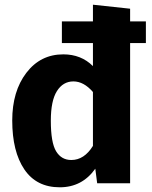

<svg xmlns="http://www.w3.org/2000/svg" viewBox="-20 -779 648 816"><path d="M533 -688H600V-596H533V0H393L385 -62Q329 17 234 17Q135 17 83.5 -59Q32 -135 32 -267Q32 -391 92 -469.5Q152 -548 249 -548Q325 -548 375 -498V-596H243V-688H375V-759L533 -742ZM283 -99Q338 -99 375 -159V-388Q336 -433 292 -433Q248 -433 222 -392Q196 -351 196 -266Q196 -173 218.5 -136Q241 -99 283 -99Z"/></svg>

Font: FiraGO
Style: Bold
Weight: 700
Designer: bBox Type
Foundry: bBox Type GmbH
Version: Version 1.001;PS 001.001;hotconv 1.0.88;makeotf.lib2.5.64775